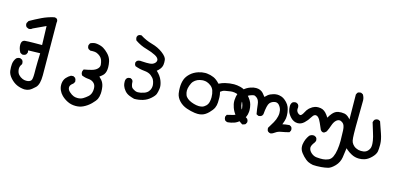

<svg xmlns="http://www.w3.org/2000/svg" viewBox="-64 -908 3627 1693"><g transform="rotate(15 1750.0 -62.0)"><path d="M239.3 92.8Q239.3 37.1 242.7 -47.9L133.8 -44.9L135.7 -24.9L126.5 -6.8L125.5 -5.9Q114.3 3.9 97.2 3.9Q95.2 3.9 91.8 3.9L73.7 -5.9L72.3 -7.8Q53.2 -40 53.2 -73.7Q53.2 -98.6 64.5 -109.9Q71.8 -116.7 82.5 -118.7Q93.8 -120.1 119.9 -120.8Q146 -121.6 162.6 -121.6Q194.3 -122.1 240.2 -122.1L234.9 -294.4L121.6 -241.7Q108.9 -230 92.8 -230Q89.8 -230 85.9 -230.5L68.4 -238.8L67.4 -239.7Q57.1 -251 57.1 -267.1Q57.1 -270 58.1 -274.9L70.3 -295.9Q121.6 -325.2 173.3 -349.9Q225.1 -374.5 281.2 -386.7Q282.7 -386.7 283.7 -386.7Q298.3 -386.7 306.2 -378.9Q314 -371.1 314 -356.9Q314 -351.1 312.5 -344.2L315.4 134.3Q315.4 175.3 308.1 203.6Q300.3 232.9 284.7 248Q253.4 277.8 233.9 286.9Q214.4 295.9 192.4 295.9Q189 295.9 187 295.9Q151.4 293 119.6 278.8Q87.9 264.2 60.3 233.9Q32.7 203.6 27.8 170.9Q25.4 152.3 25.4 136.7Q25.4 121.1 26.4 108.4Q29.8 76.2 49.3 51.3Q63.5 40 80.1 40Q82 40 85 40L104 49.3L105 50.8Q113.8 62.5 113.8 78.1Q113.8 81.5 112.8 86.9L111.8 88.9Q96.2 108.9 96.2 132.3Q96.2 136.7 96.7 141.1Q100.1 170.4 115.2 186Q130.4 202.6 151.4 211.4Q167.5 218.3 185.5 218.3Q217.8 218.3 230.5 201.2Q239.7 188 239.7 138.2Z M493.2 172.9Q493.2 166 493.7 159.2Q497.6 126.5 516.1 105.5Q534.2 85.4 556.2 73.2L577.6 71.3L595.2 81.1L596.2 82Q605.5 94.7 605.5 111.3Q605.5 112.8 605.5 116.7L595.7 133.3Q586.9 139.6 580.1 146.5Q565.9 160.6 565.9 176.8Q565.9 198.2 585.9 215.8Q607.4 235.4 627 242.7Q642.6 248.5 662.1 248.5Q690.4 248.5 711.7 235.8Q732.9 223.1 751 207Q768.6 191.9 775.9 168.9Q781.2 151.9 781.2 133.3Q781.2 126.5 780.3 119.1Q777.8 93.8 759 78.1Q740.2 62.5 712.4 60.5Q680.7 58.6 649.9 45.4L648.9 43.5Q641.1 32.2 641.1 18.1Q641.1 11.2 642.1 8.8L649.9 -8.8Q689.9 -15.6 721.2 -24.4Q753.4 -33.2 770.5 -51.3Q785.2 -66.9 785.2 -84Q785.2 -85.9 785.2 -87.9Q783.2 -109.9 776.4 -129.4Q769.5 -147.9 754.4 -160.9Q739.3 -173.8 721.2 -180.7Q709 -185.5 686.5 -185.5Q676.8 -185.5 663.6 -184.6L645.5 -193.8L644.5 -194.8Q635.3 -205.1 635.3 -220.2Q635.3 -223.1 635.7 -227.5L644.5 -246.1Q669.9 -258.8 692.9 -258.8Q699.7 -258.8 706.1 -257.8Q743.7 -252.4 766.6 -238.3Q777.8 -231.4 788.6 -222.7Q803.2 -210 810.5 -202.6Q838.9 -174.3 847.7 -137.2Q854 -108.9 854 -83Q854 -73.2 853 -63Q849.1 -26.4 828.1 -6.8Q813.5 6.8 799.8 15.6Q809.1 24.4 821.8 38.1Q841.3 60.1 847.7 93.8Q851.6 116.7 851.6 138.7Q851.6 147.9 851.1 156.7Q848.6 187.5 838.9 208Q828.6 229 798.3 258.8Q768.1 288.6 730.5 306.2Q700.2 320.3 664.1 320.3Q622.6 320.3 589.4 303.7Q556.6 287.6 532.7 263.7Q514.6 245.6 503.9 221.9Q493.2 198.2 493.2 172.9Z M1026.9 2.4Q1026.9 -3.4 1027.3 -9.3Q1028.8 -22.9 1037.6 -32.2Q1048.8 -42 1064.5 -42Q1065.9 -42 1069.8 -42L1085 -33.7L1085.4 -32.7Q1094.2 -24.4 1094.2 -11.2Q1094.2 -8.8 1093.8 -5.9Q1097.7 29.3 1109.9 39.6Q1124 50.8 1139.2 57.1Q1149.9 61.5 1163.6 61.5Q1187 61.5 1219.7 50.3Q1242.7 42 1255.9 26.4Q1269 10.3 1272.9 -7.3Q1275.4 -17.1 1275.4 -26.1Q1275.4 -35.2 1273.9 -43.5Q1271 -63 1262.7 -80.1Q1254.4 -96.7 1232.2 -114.5Q1210 -132.3 1169.4 -135.7Q1125 -139.6 1084.5 -155.3L1083 -156.7Q1074.2 -167 1074.2 -181.6Q1074.2 -183.1 1074.2 -187L1083 -202.6L1084.5 -203.6Q1097.2 -211.9 1112.8 -211.9Q1118.7 -211.9 1125 -210.9Q1151.9 -209 1169.9 -209Q1188 -209 1199.7 -210Q1227.1 -211.9 1243.7 -228Q1256.3 -240.7 1256.3 -254.9Q1256.3 -267.6 1245.1 -278.8Q1236.8 -287.1 1222.2 -294.9Q1190.4 -312 1138.7 -326.7Q1084.5 -341.3 1034.2 -375.5L1033.2 -376.5Q1026.4 -388.2 1026.4 -401.9Q1026.4 -403.8 1026.4 -407.2L1033.7 -421.9L1034.7 -422.9Q1044.9 -431.6 1059.6 -431.6Q1061 -431.6 1064.9 -431.6Q1115.7 -398.9 1172.9 -383.3Q1230 -367.7 1272.5 -335.9Q1315.9 -303.2 1319.3 -276.4Q1320.8 -264.2 1320.8 -252.7Q1320.8 -241.2 1319.3 -231Q1315.9 -208.5 1300.3 -189.5Q1289.1 -175.3 1275.4 -165Q1313 -130.9 1328.1 -92.3Q1341.3 -59.1 1341.3 -32.2Q1341.3 -24.4 1340.3 -17.6Q1335.9 13.7 1329.1 31.7Q1322.3 50.3 1292.5 76.9Q1262.7 103.5 1225.6 114.7Q1188.5 126 1147.5 126H1146.5Q1121.6 119.6 1100.1 110.8Q1074.2 100.1 1057.1 79.8Q1040 59.6 1032.7 38.6Q1026.9 22.5 1026.9 2.4Z M1962.9 74.7Q1962.9 72.8 1962.9 69.3L1972.2 50.8Q2002.9 43 2029.3 36.6Q2053.2 30.3 2072.8 6.8Q2088.4 -12.7 2088.4 -34.2Q2088.4 -38.1 2087.9 -42Q2084 -70.3 2076.2 -87.6Q2068.4 -105 2051.8 -125Q2035.6 -143.6 2008.3 -152.3Q1988.3 -158.7 1967.8 -158.7Q1960 -158.7 1952.6 -157.7Q1923.3 -154.3 1900.4 -149.4Q1881.3 -145.5 1862.3 -129.9Q1869.1 -104.5 1869.6 -82.5Q1869.6 -75.2 1869.6 -63.2Q1869.6 -51.3 1869.1 -34.2Q1868.2 -7.8 1857.7 15.4Q1847.2 38.6 1818.8 66.9Q1790 95.7 1760.7 104Q1743.2 109.4 1721.7 109.4Q1709 109.4 1694.8 107.4Q1658.2 102.5 1618.7 88.9Q1576.7 74.2 1548.3 44.2Q1520 14.2 1514.2 -21.5Q1510.3 -46.9 1510.3 -72.3Q1510.3 -118.2 1523.9 -152.8Q1535.2 -181.2 1563.5 -207.3Q1591.8 -233.4 1632.8 -246.6Q1665 -256.8 1693.8 -256.8Q1701.2 -256.8 1709 -256.3Q1743.2 -252.9 1772.5 -240.2Q1800.8 -228 1830.6 -195.3Q1857.4 -209 1884.3 -215.8Q1928.2 -226.1 1965.3 -226.1Q1992.7 -226.1 2022.5 -218.8Q2044.4 -212.9 2055.2 -207Q2074.7 -195.8 2103.5 -165Q2139.6 -126 2148.9 -90.3Q2155.8 -64 2155.8 -41Q2155.8 -33.2 2155.3 -25.4Q2152.3 4.4 2143.1 21.5Q2133.3 41 2107.4 65.9Q2081.5 90.8 2053.7 100.1Q2026.9 109.4 1996.1 112.3Q1981.9 110.8 1971.7 102.1Q1962.9 89.8 1962.9 74.7ZM1802.7 -63.5Q1802.7 -96.2 1793 -124.5Q1785.2 -146.5 1767.1 -161.6Q1748 -176.8 1728 -183.6Q1712.9 -188.5 1695.8 -188.5Q1690.4 -188.5 1684.6 -188Q1660.2 -185.5 1642.1 -177.2Q1622.1 -167.5 1608.9 -153.1Q1595.7 -138.7 1585.9 -110.4Q1577.1 -84.5 1577.1 -65.4Q1577.1 -45.4 1584.5 -25.9Q1590.3 -9.8 1606.7 3.4Q1623 16.6 1644.5 24.9Q1666.5 33.7 1690.4 38.1Q1701.2 40.5 1714.1 40.5Q1727.1 40.5 1743.2 37.1Q1761.7 31.7 1777.6 15.9Q1793.5 0 1798.3 -23.4Q1802.7 -43 1802.7 -63.5Z M2353.5 72.8Q2353.5 70.8 2353.5 66.9Q2373 36.1 2390.1 5.9Q2406.7 -23.4 2413.1 -52.7Q2417 -70.3 2417 -83.7Q2417 -97.2 2415 -107.4Q2410.6 -132.3 2392.6 -153.3Q2378.9 -168.9 2359.9 -168.9Q2356 -168.9 2351.6 -168Q2325.2 -163.6 2308.1 -144Q2290.5 -123.5 2283.2 -37.6L2274.9 -22.5Q2262.7 -12.7 2248 -12.7Q2246.1 -12.7 2243.2 -12.7L2224.6 -22Q2216.8 -66.4 2212.4 -107.9Q2208.5 -146.5 2188.5 -163.6Q2171.4 -177.7 2159.2 -177.7Q2153.8 -177.7 2142.3 -174.1Q2130.9 -170.4 2122.6 -167Q2104 -159.2 2091.8 -147Q2071.3 -126 2071.3 -94.2Q2071.3 -88.4 2071.8 -82.5Q2074.2 -57.6 2082.5 -38.6Q2090.8 -19.5 2105 -2Q2119.6 15.6 2152.3 36.1L2153.3 36.6Q2163.6 47.9 2163.6 62.5Q2163.6 65.4 2163.1 69.8L2154.3 86.4L2152.3 87.9Q2141.6 94.2 2128.4 96.7L2125.5 97.2Q2079.1 67.4 2054.2 39.6Q2029.3 11.7 2016.1 -24.9Q2004.4 -56.6 2004.4 -85.9Q2004.4 -90.8 2004.9 -95.2Q2006.8 -128.4 2015.1 -149.9Q2023.4 -172.4 2049.6 -197.5Q2075.7 -222.7 2110.8 -234.9Q2137.7 -244.6 2161.6 -244.6Q2202.6 -244.6 2227.5 -217.8Q2242.2 -201.7 2252 -187.5Q2263.7 -199.7 2275.9 -209.5Q2292 -222.7 2320.8 -231Q2339.4 -236.8 2356.9 -236.8Q2365.7 -236.8 2374 -235.4Q2398.4 -231 2413.1 -222.2Q2429.7 -212.4 2447.3 -193.8Q2464.8 -175.3 2472.7 -154.5Q2480.5 -133.8 2484.4 -106.4Q2486.3 -91.8 2486.3 -78.9Q2486.3 -65.9 2484.9 -54.2Q2481.9 -32.7 2467.3 4.4Q2481 2 2495.4 -1Q2509.8 -3.9 2530.3 -4.9L2545.9 3.4L2546.4 4.4Q2556.2 14.2 2556.2 28.8Q2556.2 32.7 2555.2 38.6L2546.4 55.7Q2511.2 65.4 2478 70.8Q2446.3 75.7 2427.2 89.8Q2405.8 106 2387.2 109.4Q2372.6 107.9 2362.8 99.1Q2353.5 88.9 2353.5 72.8Z M2684.6 145Q2684.6 137.2 2685.5 129.4Q2689.5 103.5 2698.2 82.5Q2707 61.5 2721.7 41.5Q2737.3 27.8 2757.8 27.8Q2761.2 27.8 2765.6 28.3L2782.2 36.6L2783.2 37.6Q2792.5 47.9 2792.5 63Q2792.5 65.9 2792 70.8L2784.2 86.4Q2759.3 117.7 2759.3 138.7Q2759.3 141.1 2759.8 144Q2763.2 167 2785.2 186Q2808.1 205.6 2834.5 208Q2853 210 2866.9 210Q2880.9 210 2892.1 209.5Q2917 208 2941.4 197.3Q2963.9 187.5 2976.3 160.9Q2988.8 134.3 2994.9 94.7Q3001 55.2 3001 12.9Q3001 -29.3 2998.5 -81.5Q2996.1 -130.9 2976.1 -146.5Q2960 -159.7 2945.8 -159.7Q2928.7 -159.7 2913.1 -144Q2897 -127.9 2886.2 -96.2Q2876.5 -66.4 2862.3 -37.6L2856 -30.8Q2844.7 -19.5 2834 -19.5Q2819.3 -19.5 2807.6 -36.1Q2794.4 -65.4 2782.7 -93.3Q2770 -123.5 2754.4 -138.7Q2744.1 -148.9 2732.4 -148.9Q2725.1 -148.9 2719.7 -145.8Q2714.4 -142.6 2710 -138.7Q2703.1 -131.3 2696.3 -119.6Q2679.2 -89.8 2652.6 -64.9Q2626 -40 2594.7 -40Q2558.1 -40 2529.3 -69.8Q2503.9 -96.7 2496.1 -122.1Q2489.7 -142.1 2489.7 -165Q2489.7 -174.8 2490.2 -178.2Q2492.7 -191.9 2501.5 -203.1Q2513.7 -212.4 2528.3 -212.4Q2531.7 -212.4 2536.6 -211.9L2552.7 -203.6L2553.7 -202.1Q2563 -191.4 2563 -176.3Q2563 -172.9 2562.3 -168.9Q2561.5 -165 2561.5 -160.6Q2561.5 -149.4 2565.4 -140.6Q2572.3 -125.5 2586.4 -118.2Q2593.3 -114.7 2597.7 -114.7Q2611.3 -114.7 2628.9 -148.9Q2639.6 -170.9 2655.3 -186.5L2663.1 -193.4Q2683.6 -210.9 2705.1 -217.8Q2719.2 -222.2 2735.8 -222.2Q2759.3 -222.2 2775.4 -215.3Q2792 -208 2805.7 -193.8Q2821.8 -176.8 2835 -154.3Q2847.7 -177.7 2864.3 -196.8Q2886.7 -223.1 2915 -228.5Q2928.7 -231 2942.9 -231Q2957 -231 2972.2 -228.5Q3003.4 -223.1 3035.6 -180.2Q3067.4 -137.7 3070.3 -57.1Q3071.3 -25.4 3071.3 6.1Q3071.3 37.6 3068.8 62Q3064.5 101.6 3056.9 148.2Q3049.3 194.8 3016.6 229.5Q2983.4 263.7 2956.8 270.5Q2930.2 277.3 2894.5 280.3Q2873.5 282.2 2855 282.2Q2836.4 282.2 2820.3 281.2Q2796.4 276.9 2776.4 267.6Q2754.4 257.3 2727.8 230Q2701.2 202.6 2691.4 179.7Q2684.6 163.1 2684.6 145Z M3032.2 -10.7Q3029.8 -20 3027.8 -33Q3025.9 -45.9 3025.9 -65.9Q3025.9 -85.9 3026.9 -104.2Q3027.8 -122.6 3027.8 -187.5Q3027.8 -252.4 3025.4 -417L3033.7 -433.6L3034.7 -434.6Q3044.9 -443.8 3060.1 -443.8Q3063 -443.8 3067.9 -443.4L3084.5 -434.6Q3099.6 -410.6 3100.6 -383.3V-382.8Q3098.1 -190.9 3098.1 -141.8Q3098.1 -92.8 3098.6 -81.1Q3099.6 -36.1 3103.5 -17.1Q3106.9 0.5 3119.1 15.6Q3131.8 30.8 3144 37.6Q3156.2 44.4 3175.3 49.8Q3186 52.2 3197.3 52.2Q3208.5 52.2 3219.7 50.8Q3244.1 47.4 3260 28.8Q3275.9 10.3 3277.8 -10.3Q3278.8 -17.1 3278.8 -23.4Q3278.8 -29.8 3278.3 -38.8Q3277.8 -47.9 3275.4 -63.5Q3270.5 -94.7 3257.1 -135.5Q3243.7 -176.3 3231.4 -219.2Q3233.9 -233.9 3242.7 -244.6Q3253.9 -253.9 3269 -253.9Q3271 -253.9 3274.4 -253.9L3292.5 -244.6Q3311 -191.9 3328.1 -142.1Q3345.7 -91.3 3346.7 -50.3Q3346.7 -43.5 3346.7 -36.6Q3346.7 -5.4 3343.3 16.6Q3338.4 44.9 3307.4 75.7Q3276.4 106.4 3245.1 115.2Q3222.7 122.1 3197.3 122.1Q3160.2 122.1 3127.4 104.5Q3104 92.3 3081.1 73.2Q3057.1 53.7 3044.4 25.9Q3036.6 7.3 3032.2 -10.7Z"/></g></svg>

Font: Bakudai
Style: Bold
Weight: 700
Version: Version 1.48